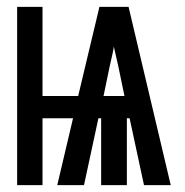

<svg xmlns="http://www.w3.org/2000/svg" viewBox="-20 -540 540 560"><path d="M30 0V-520H104V-260H208L270 -520H355L478 0H400L358 -195H350V0H275V-195H267L225 0H147L193 -195H104V0ZM282 -260H343L325 -347Q322 -361 318.5 -375.5Q315 -390 312 -404Q310 -390 306.5 -375.5Q303 -361 300 -347Z"/></svg>

Font: Iosevka Term Semibold
Style: Regular
Weight: 600
Monospace: yes
Designer: Belleve Invis
Foundry: Belleve Invis
Version: Version 31.4.0